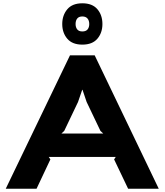

<svg xmlns="http://www.w3.org/2000/svg" viewBox="-20 -1146 999 1166"><path d="M602 -1000Q602 -947 571.5 -911Q541 -875 480 -875Q419 -875 388.5 -911Q358 -947 358 -1000Q358 -1053 388.5 -1089.5Q419 -1126 480 -1126Q541 -1126 571.5 -1090Q602 -1054 602 -1000ZM944 0H758L673 -178L683 -193H276L286 -178L202 0H15L405 -810H555ZM522 -1000Q522 -1021 511.5 -1033.5Q501 -1046 480 -1046Q459 -1046 449 -1033.5Q439 -1021 439 -1000Q439 -980 449 -967.5Q459 -955 480 -955Q502 -955 512 -967.5Q522 -980 522 -1000ZM607 -335 590 -351 506 -527 481 -601 479 -600 454 -527 370 -351 353 -335Z"/></svg>

Font: TypoPRO Sinkin Sans
Style: 700 Bold
Weight: 700
Designer: Keith Bates
Foundry: K-Type
Version: Sinkin Sans (version 1.0)  by Keith Bates   •   © 2014   www